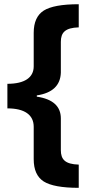

<svg xmlns="http://www.w3.org/2000/svg" viewBox="-20 -734 434 912"><path d="M140.1 22C140.1 72.3 155.8 107.4 187.5 127.9C219.2 147.9 274.4 158.2 354 158.2V47.9C289.1 45.9 269 23.4 269 -21V-167V-171.4C269 -229 231 -263.7 154.8 -274.9V-280.8C229 -292 267.1 -328.1 269 -389.2V-535.2C269 -579.6 289.6 -602.1 354 -604V-713.9C274.4 -713.9 219.2 -703.6 187.5 -683.6C155.8 -663.1 140.1 -627.9 140.1 -578.1V-422.9V-418.9C140.1 -365.7 97.2 -335.9 15.1 -335.9V-219.2C96.7 -219.2 140.1 -188.5 140.1 -131.8Z"/></svg>

Font: Sahel
Style: Bold
Weight: 700
Foundry: Saber Rastikerdar (saber.rastikerdar@gmail.com)
Version: Version 3.4.0